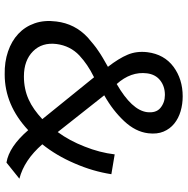

<svg xmlns="http://www.w3.org/2000/svg" viewBox="-11 -750 772 790"><g transform="rotate(90 375.0 -355.0)"><path d="M325.7 -449.2Q433.1 -511.2 441.4 -573.7Q445.8 -610.8 424.3 -628.9Q401.9 -647.5 370.6 -647.5Q335.4 -647.5 310.8 -628.2Q286.1 -608.9 281.7 -573.7Q273.4 -507.8 325.7 -449.2ZM294.4 -67.4Q320.8 -67.4 344.2 -72.3Q367.7 -77.1 388.9 -86.7Q410.2 -96.2 430.2 -110.4Q450.2 -124.5 470.2 -143.1L297.9 -356Q283.2 -348.6 271 -341.6Q258.8 -334.5 248.3 -327.4Q237.8 -320.3 228 -312.5Q218.3 -304.7 208 -295.4Q168.5 -257.8 161.1 -201.7Q153.8 -142.1 190.9 -105Q228.5 -67.4 294.4 -67.4ZM286.1 11.7Q234.9 12.7 191.9 -2Q148.9 -16.6 119.4 -44.2Q89.8 -71.8 75.9 -111.6Q62 -151.4 68.4 -200.7Q77.6 -277.3 133.8 -329.6Q148.4 -342.3 161.9 -353.3Q175.3 -364.3 188.5 -373Q201.7 -382.3 218.3 -392.1Q234.9 -401.9 254.9 -413.1Q220.2 -458 205.1 -494.1Q189.5 -530.8 194.8 -575.7Q203.6 -644.5 254.4 -682.6Q305.7 -720.7 376.5 -720.7Q408.2 -720.7 437.5 -712.2Q466.8 -703.6 488.5 -686Q510.3 -668.5 521.5 -641.8Q532.7 -615.2 528.3 -578.6Q522 -526.4 478.5 -480Q456.5 -456.5 430.4 -436.3Q404.3 -416 372.1 -397.9L523.4 -206.5Q558.6 -254.4 583 -316.9Q607.9 -378.9 615.2 -440.9L696.8 -427.2Q690.9 -389.2 679.9 -351.6Q668.9 -314 652.3 -275.9Q620.1 -200.7 573.7 -143.1Q638.7 -68.4 715.3 -48.8L648.9 4.4Q583.5 -6.3 515.6 -85Q412.1 11.7 286.1 11.7Z"/></g></svg>

Font: Ride
Style: Italic
Weight: 400
Version: Version 3.000